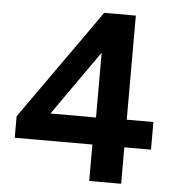

<svg xmlns="http://www.w3.org/2000/svg" viewBox="-50 -735 710 782"><g transform="rotate(5 304.5 -344.0)"><path d="M343.5 0V-149H26V-237Q46.5 -266 71.2 -300.8Q96 -335.5 121 -371Q146 -406.5 167.5 -437L252.5 -557Q275.5 -589.5 298.5 -622Q321.5 -654.5 344.5 -687.5H474V-262H583V-149H474V0ZM225 -349.5Q209 -327 193.5 -304.8Q178 -282.5 162.5 -260H348.5V-525Q343.5 -517.5 338 -510Z"/></g></svg>

Font: Commissioner SemiBold
Style: Regular
Weight: 600
Designer: Kostas Bartsokas
Foundry: Kostas Bartsokas
Version: Version 1.000; ttfautohint (v1.8.3)